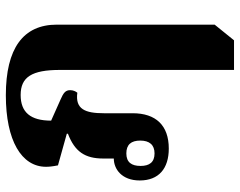

<svg xmlns="http://www.w3.org/2000/svg" viewBox="-104 -498 841 674"><g transform="rotate(-90 317.0 -160.5)"><path d="M568 172V-382C568 -500 485 -561 320 -561C161 -561 69 -506 69 -420C69 -410 70 -398 74 -378L185 -347V-343C122 -319 98 -283 98 -219V-182C61 -182 21 -154 21 -91C21 -24 63 11 133 11C214 11 257 -34 257 -116V-217C257 -282 271 -318 329 -310C334 -316 338 -325 338 -335C338 -352 328 -359 305 -369L231 -402C231 -474 260 -509 321 -509C384 -509 409 -470 409 -371V240H513ZM116 -39C85 -39 72 -57 72 -88C72 -120 85 -138 116 -138C147 -138 161 -121 161 -89C161 -57 146 -39 116 -39Z"/></g></svg>

Font: Noto Serif Thai SemiCondensed Extra
Style: Regular
Weight: 800
Width: 4
Designer: Monotype Design Team
Foundry: Monotype Imaging Inc.
Version: Version 1.901